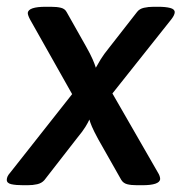

<svg xmlns="http://www.w3.org/2000/svg" viewBox="-33 -545 538 567"><path d="M36 2Q14 2 0.5 -1Q-13 -4 -13 -14Q-13 -24 -3 -35L180 -267L56 -487Q49 -500 49 -507Q51 -525 102 -525H117Q135 -525 147 -522Q159 -519 164 -509L221 -408Q234 -385 240.5 -370Q247 -355 250 -345Q256 -356 264.5 -370Q273 -384 290 -405L372 -510Q379 -519 392 -522Q405 -525 421 -525H434Q456 -525 469.5 -521.5Q483 -518 483 -509Q483 -501 473 -488L299 -269L433 -36Q440 -25 440 -16Q438 2 387 2H372Q354 2 342.5 -1Q331 -4 325 -14L257 -134Q244 -158 238.5 -171Q233 -184 231 -192Q227 -183 219 -170Q211 -157 196 -139L98 -13Q90 -4 77 -1Q64 2 48 2Z"/></svg>

Font: Asap Medium
Style: Italic
Weight: 500
Italic angle: -6°
Designer: Pablo Cosgaya
Foundry: Omnibus-Type
Version: Version 3.001; ttfautohint (v1.8.3)